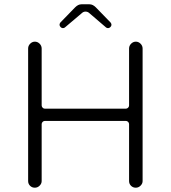

<svg xmlns="http://www.w3.org/2000/svg" viewBox="-20 -883 795 894"><path d="M189 -377Q189 -377 566 -377Q572 -377 576.5 -381.5Q581 -386 581 -392V-657Q581 -670 590.5 -679.5Q600 -689 612.5 -689Q625 -689 634.5 -679.5Q644 -670 644 -657V-40Q644 -28 634.5 -18.5Q625 -9 612 -9Q599 -9 590 -18Q581 -27 581 -40V-305Q581 -311 576.5 -315.5Q572 -320 566 -320Q566 -320 189 -320Q183 -320 178.5 -315.5Q174 -311 174 -305V-40Q174 -28 164.5 -18.5Q155 -9 142 -9Q129 -9 120 -18Q111 -27 111 -40V-657Q111 -670 120.5 -679.5Q130 -689 142.5 -689Q155 -689 164.5 -679.5Q174 -670 174 -657V-392Q174 -386 179 -381Q183 -377 189 -377ZM262 -757Q253 -767 261 -778L330 -849Q344 -863 359 -863H397Q412 -863 426 -849L495 -778Q499 -773 499 -767.5Q499 -762 494 -757Q489 -752 483.5 -752Q478 -752 474 -755L397 -821Q389 -829 378 -829Q368 -829 360 -821L282 -755Q278 -752 272.5 -752Q267 -752 262 -757Z"/></svg>

Font: Kurewa Gothic CJK TC Regular
Style: Regular
Weight: 400
Designer: Max Yao
Foundry: Max-Everyday
Version: Version 1.071; ttfautohint (v1.8.3)